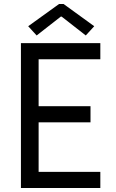

<svg xmlns="http://www.w3.org/2000/svg" viewBox="-20 -934 576 954"><path d="M84 0V-719.7H478.5V-639.6H171.9V-406.2H429.7V-326.2H171.9V-80.1H478.5V0ZM162.1 -757.8 120.1 -803.7 273.4 -914.1H295.9L448.2 -803.7L406.2 -757.8L286.1 -851.6H282.2Z"/></svg>

Font: Reddit Sans
Style: Regular
Weight: 400
Designer: Stephen Hutchings
Foundry: Reddit
Version: Version 1.014